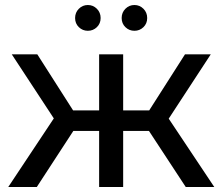

<svg xmlns="http://www.w3.org/2000/svg" viewBox="-20 -747 889 767"><path d="M575 -224H472V0H376V-224H273L127 0H13L195 -274L27 -530H129L272 -306H376V-530H472V-306H576L719 -530H822L654 -273L836 0H722ZM280 -675Q280 -697 295 -712Q310 -727 331 -727Q352 -727 367 -712Q382 -697 382 -675Q382 -653 367 -638.5Q352 -624 331 -624Q310 -624 295 -638.5Q280 -653 280 -675ZM466 -675Q466 -697 481 -712Q496 -727 517 -727Q538 -727 553 -712Q568 -697 568 -675Q568 -653 553 -638.5Q538 -624 517 -624Q496 -624 481 -638.5Q466 -653 466 -675Z"/></svg>

Font: APTA Sans Medium
Style: Bold
Weight: 500
Version: Version 7.200